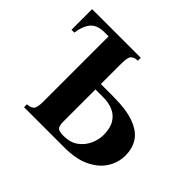

<svg xmlns="http://www.w3.org/2000/svg" viewBox="-147 -876 1087 1087"><g transform="rotate(45 396.0 -332.5)"><path d="M368 -400H465Q574 -400 637 -376Q700 -352 726.5 -310Q753 -268 753 -213Q753 -158 723.5 -109.5Q694 -61 632.5 -30.5Q571 0 476 0H153V-23Q182 -25 195 -38Q208 -51 208 -100V-622H176Q115 -622 88.5 -588Q62 -554 56 -500H33V-665H423V-642Q394 -641 381 -627.5Q368 -614 368 -565ZM427 -43Q480 -43 514.5 -68.5Q549 -94 566 -132Q583 -170 583 -207Q583 -262 562.5 -295Q542 -328 507.5 -342.5Q473 -357 430 -357H368V-100Q368 -65 379 -54Q390 -43 427 -43Z"/></g></svg>

Font: Bona Nova
Style: Bold
Weight: 700
Designer: Mateusz Machalski
Foundry: Capitalics
Version: Version 4.001; ttfautohint (v1.8.3)